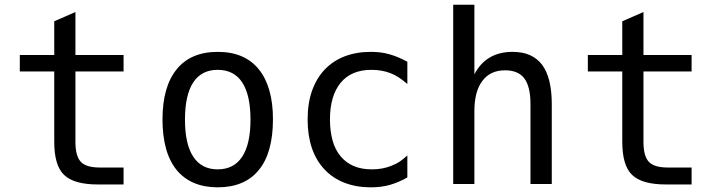

<svg xmlns="http://www.w3.org/2000/svg" viewBox="-20 -780 3050 814"><path d="M394 2Q293.5 2 251.5 -38.6Q210 -78.6 210 -178.2V-477.1H64V-546.9H210V-689.9L299.8 -729V-546.9H503.9V-477.1H299.8V-178.2Q299.8 -118.2 322.8 -93.8Q345.2 -69.8 402.8 -69.8H503.9V2H394Z M902.8 14.2Q846.7 14.2 803 -4.2Q759.3 -22.5 729 -59.1Q698.2 -97.2 683.6 -151.1Q668.9 -205.1 668.9 -273.4Q668.9 -412.1 729 -486.3Q789.1 -560.1 902.8 -560.1Q961.4 -560.1 1004.6 -541.3Q1047.9 -522.5 1077.1 -486.3Q1137.2 -412.1 1137.2 -273.9Q1137.2 -204.1 1122.3 -149.9Q1107.4 -95.7 1077.1 -59.1Q1047.9 -22.9 1004.2 -4.4Q960.4 14.2 902.8 14.2ZM902.8 -62Q971.7 -62 1006.8 -115.7Q1042 -168.9 1042 -272.9Q1042 -377 1006.8 -430.7Q971.7 -483.9 902.8 -483.9Q834.5 -483.9 799.3 -430.7Q764.2 -377 764.2 -272.9Q764.2 -168.9 799.3 -115.7Q834.5 -62 902.8 -62Z M1551.8 14.2Q1490.7 14.2 1440.7 -5.1Q1390.6 -24.4 1355.5 -62Q1319.8 -100.1 1302 -153.1Q1284.2 -206.1 1284.2 -272.9Q1284.2 -342.8 1303 -395.5Q1321.8 -448.2 1356 -484.4Q1392.1 -522.5 1441.7 -541.3Q1491.2 -560.1 1552.2 -560.1Q1574.7 -560.1 1593.8 -557.6Q1612.8 -555.2 1631.3 -549.8Q1668.5 -539.6 1707 -518.1V-423.8Q1689 -439.5 1671.4 -451.2Q1653.8 -462.9 1635.7 -469.7Q1599.1 -483.9 1554.7 -483.9Q1469.7 -483.9 1424.3 -429.2Q1378.9 -374 1378.9 -273.4Q1378.9 -226.6 1389.4 -186.5Q1399.9 -146.5 1424.3 -117.2Q1470.2 -62 1556.2 -62Q1580.6 -62 1600.8 -65.9Q1621.1 -69.8 1638.2 -76.7Q1660.2 -85 1676 -95.9Q1691.9 -106.9 1707 -121.1V-27.8Q1690.4 -18.1 1670.9 -9.8Q1651.4 -1.5 1632.8 3.9Q1615.7 8.8 1595.5 11.5Q1575.2 14.2 1551.8 14.2Z M1901.4 -759.8H1991.2V-464.8Q2015.6 -512.2 2056.2 -536.1Q2096.7 -560.1 2152.8 -560.1Q2196.8 -560.1 2227.5 -545.9Q2258.3 -531.7 2278.3 -505.4Q2319.3 -450.2 2319.3 -338.9V0H2229V-338.9Q2229 -412.6 2203.1 -447.3Q2177.2 -481.9 2121.6 -481.9Q2089.4 -481.9 2065.7 -470.7Q2042 -459.5 2025.4 -437.5Q1991.2 -393.1 1991.2 -309.1V0H1901.4Z M2802.2 2Q2701.7 2 2659.7 -38.6Q2618.2 -78.6 2618.2 -178.2V-477.1H2472.2V-546.9H2618.2V-689.9L2708 -729V-546.9H2912.1V-477.1H2708V-178.2Q2708 -118.2 2731 -93.8Q2753.4 -69.8 2811 -69.8H2912.1V2H2802.2Z"/></svg>

Font: Hack
Style: Regular
Weight: 400
Monospace: yes
Designer: Christopher Simpkins
Foundry: Christopher Simpkins
Version: Version 2.019; ttfautohint (v1.4.1) -l 4 -r 80 -G 350 -x 0 -